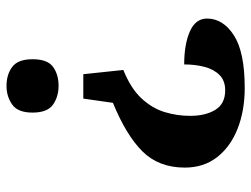

<svg xmlns="http://www.w3.org/2000/svg" viewBox="-111 -469 772 590"><g transform="rotate(-90 275.0 -174.0)"><path d="M355 -181Q298 -158 267.5 -125Q237 -92 225.5 -53.8Q214 -15.7 214 24Q214 72 232.7 102Q251.4 132 292.4 132Q322 132 339.5 114.6Q357 97.1 364.5 68.6Q372 40 372 6Q434 6 473.5 23.5Q513 41 513 76Q513 125.4 461.5 158.7Q410 192 300 192Q230 192 174.5 170.1Q119.1 148.3 87 107.1Q55 65.9 55 8Q55 -72 104.5 -122Q154 -172 254 -213L267 -304H342ZM306 -540Q341 -540 364.5 -522.3Q388 -504.7 388 -459.9Q388 -414 364.5 -397Q341 -380 306.3 -380Q273 -380 248.5 -397.1Q224 -414.2 224 -460.2Q224 -505 248.7 -522.5Q273.5 -540 306 -540Z"/></g></svg>

Font: Noto Serif Vithkuqi
Style: Regular
Weight: 400
Version: Version 1.005